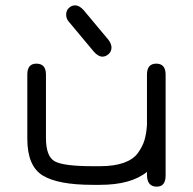

<svg xmlns="http://www.w3.org/2000/svg" viewBox="-20 -697 728 724"><path d="M357.4 -70.3Q410.2 -70.3 446.3 -83Q482.4 -95.7 500 -120.1Q517.6 -144.5 524.9 -168.9Q532.2 -193.4 534.2 -226.6V-416Q534.2 -457 569.3 -457Q604.5 -457 604.5 -416V-35.2Q604.5 6.8 571.3 6.8Q534.2 6.8 534.2 -38.1V-48.8Q473.6 0 357.4 0H329.1Q198.2 0 140.6 -35.6Q83 -71.3 83 -173.8V-416Q83 -457 117.2 -457Q153.3 -457 153.3 -416V-176.8Q153.3 -106.4 187 -88.4Q220.7 -70.3 329.1 -70.3ZM389.6 -545.9Q400.4 -531.2 400.4 -517.6Q400.4 -502.9 389.6 -493.2Q378.9 -483.4 366.2 -483.4Q350.6 -483.4 334 -502L240.2 -614.3Q229.5 -626 229.5 -641.6Q229.5 -657.2 239.7 -667Q250 -676.8 263.7 -676.8Q279.3 -676.8 295.9 -658.2Z"/></svg>

Font: Jura
Style: DemiBold
Weight: 600
Version: Version 2.4